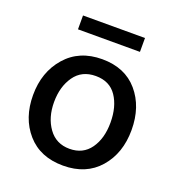

<svg xmlns="http://www.w3.org/2000/svg" viewBox="-125 -775 815 885"><g transform="rotate(20 282.0 -332.0)"><path d="M436 -605H132V-673H436ZM283.5 -431Q215 -431 179 -379.5Q143 -328 143 -252.5Q143 -177 180 -125.5Q217 -74 283 -74Q349 -74 384.5 -124Q420 -174 420 -252Q420 -330 386 -380.5Q352 -431 283.5 -431ZM460 -440.5Q523 -367 523 -253Q523 -139 458.5 -65Q394 9 281.5 9Q169 9 105 -64Q41 -137 41 -250Q41 -363 107 -438.5Q173 -514 285 -514Q397 -514 460 -440.5Z"/></g></svg>

Font: Hind Mysuru Medium
Style: Regular
Weight: 500
Designer: Manushi Parikh, Hitesh Malaviya
Foundry: Indian Type Foundry
Version: Version 0.703;PS 1.0;hotconv 1.0.86;makeotf.lib2.5.63406